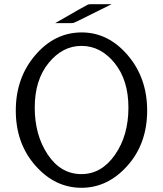

<svg xmlns="http://www.w3.org/2000/svg" viewBox="-20 -870 776 912"><path d="M55 -345Q55 -500 147.5 -608Q240 -716 368 -716Q494 -716 586.5 -608Q679 -500 679 -345Q679 -188 585.5 -83Q492 22 367 22Q241 22 148 -83.5Q55 -189 55 -345ZM367 -43Q462 -43 526 -134.5Q590 -226 590 -359Q590 -490 524 -571Q458 -652 367 -652Q277 -652 211 -571Q145 -490 145 -359Q145 -228 207 -135.5Q269 -43 367 -43ZM242 -760Q391 -846 397 -848Q402 -850 411 -850H510L351 -771L329 -761L315 -760Z"/></svg>

Font: CMU Sans Serif
Style: Medium
Weight: 500
Version: Version 0.7.0